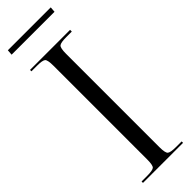

<svg xmlns="http://www.w3.org/2000/svg" viewBox="-287 -858 864 864"><g transform="rotate(-45 145.0 -426.0)"><path d="M281 -826H8L10 -852H283ZM18 0V-9H53Q89 -9 97.5 -17Q106 -25 106 -61V-658Q106 -694 97.5 -702Q89 -710 53 -710H18V-719H273V-708H238Q202 -708 193 -700Q184 -692 184 -656V-61Q184 -25 193 -17Q202 -9 238 -9H273V0Z"/></g></svg>

Font: FoglihtenNo06
Style: Regular
Weight: 500
Designer: gluk (gluksza@wp.pl)
Foundry: gluk (gluksza@wp.pl)
Version: Version 0.76